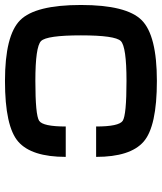

<svg xmlns="http://www.w3.org/2000/svg" viewBox="42 -708 665 790"><g transform="rotate(90 375.0 -312.5)"><path d="M0 -312.5Q0 -500 62.5 -562.5Q125 -625 312.5 -625Q500 -625 562.5 -570.3Q625 -515.6 625 -375H500Q500 -468.8 476.6 -484.4Q453.1 -500 312.5 -500Q171.9 -500 148.4 -476.6Q125 -453.1 125 -312.5Q125 -171.9 148.4 -148.4Q171.9 -125 312.5 -125Q453.1 -125 476.6 -140.6Q500 -156.2 500 -250H625Q625 -109.4 562.5 -54.7Q500 0 312.5 0Q125 0 62.5 -62.5Q0 -125 0 -312.5Z"/></g></svg>

Font: CraftyPE
Style: Regular
Weight: 400
Designer: Erek Butcher
Foundry: Haunted Coop
Version: Version 0.018;April 4, 2024;FontCreator 15.0.0.2962 64-bit